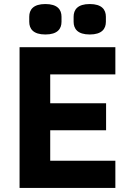

<svg xmlns="http://www.w3.org/2000/svg" viewBox="-20 -932 647 952"><path d="M205 -761C265 -761 285 -789 285 -824V-849C285 -884 265 -912 205 -912C145 -912 125 -884 125 -849V-824C125 -789 145 -761 205 -761ZM425 -761C485 -761 505 -789 505 -824V-849C505 -884 485 -912 425 -912C365 -912 345 -884 345 -849V-824C345 -789 365 -761 425 -761ZM552 0V-135H229V-286H506V-420H229V-563H552V-698H77V0Z"/></svg>

Font: IBM Plex Devanagari
Style: Bold
Weight: 700
Designer: Mike Abbink, Paul van der Laan, Pieter van Rosmalen, Erin McLaughlin
Foundry: Bold Monday
Version: Version 1.0